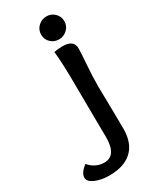

<svg xmlns="http://www.w3.org/2000/svg" viewBox="-355 -723 841 1036"><g transform="rotate(-30 65.0 -205.0)"><path d="M131 -520Q101 -520 80 -540Q59 -560 59 -591Q59 -621 81 -641.5Q103 -662 133 -662Q162 -662 183 -641.5Q204 -621 204 -591Q204 -561 182 -540.5Q160 -520 131 -520ZM126 -479Q197 -479 197 -426Q197 -401 191.5 -328.5Q186 -256 186 -191Q186 -180 188 -82.5Q190 15 190 70Q190 160 140.5 206Q91 252 -1 252Q-51 252 -88 236Q-125 220 -125 195Q-125 165 -83 133Q-44 178 10 178Q86 178 86 64Q86 28 84.5 -70Q83 -168 83 -232Q83 -402 74 -474Q100 -479 126 -479Z"/></g></svg>

Font: Overlock
Style: Bold
Weight: 700
Designer: Dario Muhafara
Foundry: Dario Manuel Muhafara
Version: Version 1.002